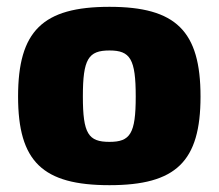

<svg xmlns="http://www.w3.org/2000/svg" viewBox="-20 -531 641 563"><path d="M301 -511C105 -511 33 -440 33 -248C33 -57 105 12 301 12C496 12 568 -57 568 -248C568 -440 496 -511 301 -511ZM301 -383C362 -383 378 -358 378 -248C378 -139 362 -115 301 -115C239 -115 223 -139 223 -248C223 -358 239 -383 301 -383Z"/></svg>

Font: Exo 2 Extra Bold
Style: Regular
Weight: 800
Designer: Natanael Gama
Version: Version 1.001;PS 001.001;hotconv 1.0.88;makeotf.lib2.5.64775